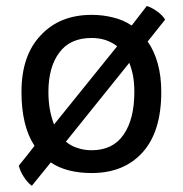

<svg xmlns="http://www.w3.org/2000/svg" viewBox="-20 -551 604 633"><path d="M282.2 -502Q176.8 -502 114.3 -434.6Q50.8 -368.2 50.8 -248Q50.8 -191.4 61.5 -147.5Q72.3 -102.5 93.8 -70.3Q77.1 -47.9 42 -4.9Q46.9 14.6 58.6 32.2Q70.3 50.8 85 61.5Q105.5 36.1 147.5 -15.6Q172.9 2 207 10.7Q241.2 19.5 282.2 19.5Q388.7 19.5 450.2 -48.8Q511.7 -117.2 511.7 -248Q511.7 -299.8 500 -341.8Q488.3 -383.8 466.8 -414.1Q486.3 -438.5 524.4 -486.3Q515.6 -501 499 -512.7Q482.4 -525.4 463.9 -531.2Q447.3 -509.8 414.1 -466.8Q386.7 -485.4 353.5 -493.2Q320.3 -502 282.2 -502ZM139.6 -248Q139.6 -330.1 175.8 -377.9Q210.9 -425.8 282.2 -425.8Q306.6 -425.8 328.1 -418.9Q350.6 -411.1 366.2 -398.4Q296.9 -312.5 158.2 -140.6Q149.4 -163.1 144.5 -189.5Q139.6 -216.8 139.6 -248ZM422.9 -248Q422.9 -158.2 387.7 -107.4Q352.5 -55.7 282.2 -55.7Q255.9 -55.7 234.4 -63.5Q212.9 -70.3 197.3 -84Q266.6 -170.9 406.2 -343.8Q414.1 -324.2 418.9 -299.8Q422.9 -275.4 422.9 -248Z"/></svg>

Font: cl
Style: Regular
Weight: 400
Designer: Mitja Miklavcic
Version: Version 1.0